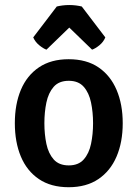

<svg xmlns="http://www.w3.org/2000/svg" viewBox="-20 -750 560 783"><path d="M480.5 -247.5Q480.5 -170 455.2 -111.2Q430 -52.5 381 -19.5Q332 13.5 260 13.5Q187.5 13.5 138.5 -19.8Q89.5 -53 65 -111.8Q40.5 -170.5 40.5 -247.5Q40.5 -325 65.2 -383.8Q90 -442.5 139 -475.5Q188 -508.5 260 -508.5Q333 -508.5 381.8 -475.2Q430.5 -442 455.5 -383.2Q480.5 -324.5 480.5 -247.5ZM161 -247.5Q161 -202.5 169.2 -163.2Q177.5 -124 199 -99.8Q220.5 -75.5 260.5 -75.5Q300 -75.5 321.5 -99.8Q343 -124 351.2 -163.2Q359.5 -202.5 359.5 -247.5Q359.5 -292.5 351.2 -332Q343 -371.5 321.5 -396Q300 -420.5 260.5 -420.5Q220.5 -420.5 199 -396Q177.5 -371.5 169.2 -332Q161 -292.5 161 -247.5ZM313.5 -723.5 409.5 -597.5Q402 -579 385.5 -565.5Q369 -552 355.5 -547.5L262.5 -637.5L169.5 -547.5Q156.5 -552 140 -565.5Q123.5 -579 115.5 -597.5L211.5 -723.5Q221.5 -726 235 -727.8Q248.5 -729.5 262.5 -729.5Q276.5 -729.5 290 -727.8Q303.5 -726 313.5 -723.5Z"/></svg>

Font: Signika Medium
Style: Regular
Weight: 500
Designer: Anna Giedry
Foundry: Anna Giedry
Version: Version 2.000